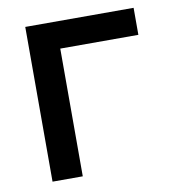

<svg xmlns="http://www.w3.org/2000/svg" viewBox="-65 -585 583 644"><g transform="rotate(-10 226.0 -263.5)"><path d="M63 0V-527H432V-435H166V0Z"/></g></svg>

Font: Onest Medium
Style: Regular
Weight: 500
Designer: Dmitri Voloshin, Andrey Kudryavtsev
Foundry: Dmitri Voloshin, Andrey Kudryavtsev
Version: Version 1.000;gftools[0.9.33]